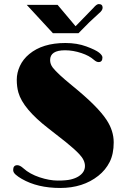

<svg xmlns="http://www.w3.org/2000/svg" viewBox="-20 -910 621 939"><path d="M86.4 -35.2Q69.3 -44.9 56.9 -55.7Q44.4 -66.4 44.4 -78.6Q44.4 -102.1 64.5 -102.1Q77.6 -102.1 93.8 -87.4Q109.9 -72.8 129.9 -61.8Q149.9 -50.8 173.3 -43Q221.7 -26.9 262.7 -26.9Q303.7 -26.9 325.9 -32.2Q348.1 -37.6 363.3 -46.9Q395.5 -66.9 395.5 -98.1Q395.5 -127 367.7 -156.2Q344.2 -181.2 301.3 -215.8L217.8 -281.2Q92.3 -377.9 69.8 -458Q62 -485.8 62 -520Q62 -554.2 77.4 -587.4Q92.8 -620.6 123 -645.5Q188 -699.7 299.8 -699.7Q356.9 -699.7 402.3 -682.9Q447.8 -666 464.4 -652.8Q481 -639.6 481 -628.9Q481 -606.4 462.4 -606.4Q451.7 -606.4 439.5 -617.2Q427.2 -627.9 412.4 -636Q397.5 -644 378.4 -650.4Q337.4 -664.1 297.9 -664.1Q225.1 -664.1 225.1 -616.2Q225.1 -596.2 238.3 -579.1Q261.7 -549.3 329.8 -493.9Q397.9 -438.5 439.2 -397Q480.5 -355.5 502 -322.3Q536.1 -270 536.1 -213.6Q536.1 -157.2 516.4 -117.9Q496.6 -78.6 460.9 -50.3Q385.7 9.3 274.4 9.3Q163.1 9.3 86.4 -35.2ZM462.9 -890.1Q481.9 -890.1 481.9 -872.1Q481.9 -858.9 462.4 -843.3L417.5 -801.8L363.8 -747.6H238.8L110.8 -886.2H261.7L349.6 -781.7L437 -871.6Q452.6 -890.1 462.9 -890.1Z"/></svg>

Font: Limelight
Style: Regular
Weight: 400
Designer: Nicole Fally
Foundry: Nicole Fally
Version: Version 1.002